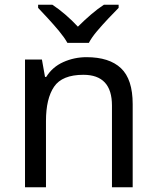

<svg xmlns="http://www.w3.org/2000/svg" viewBox="-20 -786 658 806"><path d="M343 -546Q439 -546 488 -499.5Q537 -453 537 -349V0H450V-343Q450 -472 330 -472Q241 -472 207 -422Q173 -372 173 -278V0H85V-536H156L169 -463H174Q200 -505 246 -525.5Q292 -546 343 -546ZM263 -606Q250 -629 228 -655.5Q206 -682 182 -708Q158 -734 140 -753V-766H200Q226 -749 254 -725Q282 -701 307 -674Q334 -701 362 -725Q390 -749 416 -766H478V-753Q459 -734 434.5 -708Q410 -682 387.5 -655.5Q365 -629 353 -606Z"/></svg>

Font: Noto Sans Lepcha
Style: Regular
Weight: 400
Designer: Monotype Design Team
Foundry: Monotype Imaging Inc.
Version: Version 2.006; ttfautohint (v1.8.4.7-5d5b)